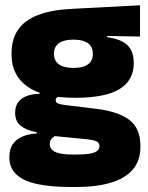

<svg xmlns="http://www.w3.org/2000/svg" viewBox="-20 -536 577 748"><path d="M272.5 -155Q147.5 -155 86.2 -199.2Q25 -243.5 25 -322V-328Q25 -383 50.2 -420Q75.5 -457 127.5 -477.2Q179.5 -497.5 259.5 -501.5L525.5 -515.5V-393.5L397.5 -396V-391Q433 -386.5 456 -374.5Q479 -362.5 490 -342Q501 -321.5 501 -291.5V-288.5Q501 -223.5 446 -189.2Q391 -155 272.5 -155ZM263.5 66H280Q313 66 332 62.2Q351 58.5 359.2 51.2Q367.5 44 367.5 34V33Q367.5 19 354.2 13.8Q341 8.5 318 6.5L171 -8L208.5 -10.5Q198 -8.5 190.2 -3.8Q182.5 1 178.2 8.2Q174 15.5 174 25.5V26.5Q174 38.5 182.8 47.5Q191.5 56.5 211.2 61.2Q231 66 263.5 66ZM276 192.5H255.5Q178.5 192.5 125 181Q71.5 169.5 44 144Q16.5 118.5 16.5 77V75Q16.5 46.5 29 27Q41.5 7.5 65.5 -3.2Q89.5 -14 123 -16V-21Q83.5 -28 61.2 -45.5Q39 -63 39 -96V-97Q39 -121 50.2 -137Q61.5 -153 82.8 -161.5Q104 -170 134 -170.5V-190L251.5 -160H220Q208 -160 202.5 -156.5Q197 -153 197 -146V-145.5Q197 -136 206.5 -132.5Q216 -129 236.5 -126.5L352 -112.5Q440 -102 483.5 -69.2Q527 -36.5 527 33V36.5Q527 89.5 497.8 124Q468.5 158.5 412.5 175.5Q356.5 192.5 276 192.5ZM266 -271.5Q292 -271.5 308.5 -277.8Q325 -284 333.2 -296Q341.5 -308 341.5 -325V-328Q341.5 -345 333.2 -357Q325 -369 308.5 -375.2Q292 -381.5 266 -381.5Q240.5 -381.5 223.8 -375.2Q207 -369 198.8 -357.2Q190.5 -345.5 190.5 -328V-325Q190.5 -308 198.8 -296Q207 -284 223.8 -277.8Q240.5 -271.5 266 -271.5Z"/></svg>

Font: Anek Kannada Medium ExtraBold
Style: Regular
Weight: 800
Version: Version 1.003